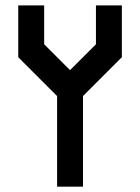

<svg xmlns="http://www.w3.org/2000/svg" viewBox="-20 -704 528 724"><path d="M48.8 -683.6H146.5V-537.1L244.1 -439.5L341.8 -537.1V-683.6H439.5V-488.3L293 -341.8V0H195.3V-341.8L48.8 -488.3Z"/></svg>

Font: BabelStone Runic Ruled
Style: Regular
Weight: 400
Designer: Andrew West
Foundry: BabelStone
Version: Version 7.004 November 9, 2023